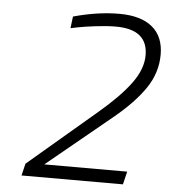

<svg xmlns="http://www.w3.org/2000/svg" viewBox="-51 -749 701 796"><g transform="rotate(5 299.5 -351.5)"><path d="M503 -54H158L427 -275C483 -321 525.7 -365.7 555 -409C584.3 -452.3 599 -499 599 -549C599 -599 583.2 -637.2 551.5 -663.5C519.8 -689.8 474 -703 414 -703C354 -703 290.3 -693.7 223 -675L217 -626L246 -632C266 -636 291.5 -639.8 322.5 -643.5C353.5 -647.2 380.7 -649 404 -649C492.7 -649 537 -613 537 -541C537 -503 522.3 -464 493 -424C463.7 -384 420.3 -339.7 363 -291L80 -50L68 0H490Z"/></g></svg>

Font: RazerF5 Light
Style: Italic
Weight: 300
Foundry: Razer Inc.
Version: Version 2